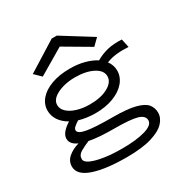

<svg xmlns="http://www.w3.org/2000/svg" viewBox="-191 -842 1133 1172"><g transform="rotate(-30 375.0 -256.5)"><path d="M336 -156Q274 -157 223 -172Q204 -160 191.5 -149Q179 -138 179 -127Q179 -103 235.5 -93Q292 -83 413 -83Q518 -83 573.5 -68.5Q629 -54 649.5 -28.5Q670 -3 670 31Q670 68 640 100Q610 132 543.5 152Q477 172 368 172Q220 172 134.5 142.5Q49 113 49 54Q49 16 79 -10Q109 -36 155 -49Q105 -71 105 -110Q105 -132 122.5 -153Q140 -174 172 -194Q133 -216 112 -247.5Q91 -279 91 -316Q91 -360 121 -395Q151 -430 206.5 -450.5Q262 -471 336 -471Q393 -471 439 -458.5Q485 -446 517 -425Q556 -448 599.5 -458.5Q643 -469 701 -466L714 -406Q671 -409 631.5 -405Q592 -401 558 -387Q582 -355 582 -316Q582 -272 551.5 -235.5Q521 -199 465.5 -177.5Q410 -156 336 -156ZM336 -220Q414 -220 463.5 -247.5Q513 -275 513 -316Q513 -357 463.5 -383Q414 -409 336 -409Q289 -409 248.5 -397Q208 -385 183.5 -364.5Q159 -344 159 -316Q159 -289 182 -267Q205 -245 245.5 -232.5Q286 -220 336 -220ZM124 44Q124 65 157 80Q190 95 246 103.5Q302 112 369 112Q471 112 533 94Q595 76 595 42Q595 9 549.5 -4.5Q504 -18 390 -18Q338 -18 294 -21Q250 -24 215 -31Q179 -16 151.5 0Q124 16 124 44ZM170 -511 125 -555 333 -685H369L578 -555L533 -511L351 -618Z"/></g></svg>

Font: Inconsolata ExtraExpanded
Style: Regular
Weight: 400
Width: 8
Monospace: yes
Designer: Raph Levien, Cyreal, Brenton Simpson
Foundry: Raph Levien, Cyreal, Google
Version: Version 3.001; ttfautohint (v1.8.2.53-6de2)